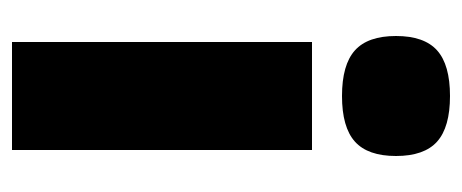

<svg xmlns="http://www.w3.org/2000/svg" viewBox="-245 -525 770 320"><g transform="rotate(90 140.0 -365.0)"><path d="M230 0H50V-500H230ZM64 -708.5Q88 -730 140 -730Q192 -730 216 -708.5Q240 -687 240 -640Q240 -593 216 -571.5Q192 -550 140 -550Q88 -550 64 -571.5Q40 -593 40 -640Q40 -687 64 -708.5Z"/></g></svg>

Font: Fivo Sans Modern Heavy
Style: Regular
Weight: 900
Designer: Alexander Slobzheninov
Foundry: Alexander Slobzheninov
Version: 1.0